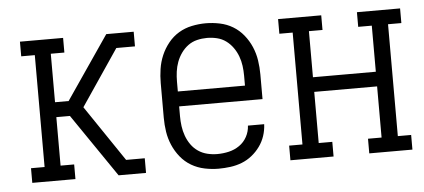

<svg xmlns="http://www.w3.org/2000/svg" viewBox="-43 -624 1585 718"><g transform="rotate(-5 750.0 -265.0)"><path d="M52 0V-55H103V-475H52V-530H214V-475H163V-293H214L376 -530H479V-475H409L267 -265L409 -55H479V0H376L214 -237H163V-55H214V0Z M751 8Q725 8 698.5 2.5Q672 -3 649 -16.5Q626 -30 609 -51Q592 -72 581.5 -96.5Q571 -121 567 -147Q563 -173 563 -200V-330Q563 -356 567 -382.5Q571 -409 581.5 -433.5Q592 -458 609 -479Q626 -500 648.5 -513.5Q671 -527 697.5 -532.5Q724 -538 750 -538Q776 -538 802.5 -532.5Q829 -527 851.5 -513.5Q874 -500 891 -479Q908 -458 918.5 -433.5Q929 -409 933 -382.5Q937 -356 937 -330V-237H624V-200Q624 -181 626.5 -162.5Q629 -144 635.5 -126Q642 -108 653 -92.5Q664 -77 679.5 -66.5Q695 -56 713.5 -51.5Q732 -47 751 -47Q773 -47 794.5 -52Q816 -57 834 -69.5Q852 -82 862.5 -101.5Q873 -121 874 -143H935Q934 -120 927 -99Q920 -78 907 -60Q894 -42 876.5 -28Q859 -14 838.5 -6Q818 2 795.5 5Q773 8 751 8ZM624 -293H876V-330Q876 -349 873.5 -367.5Q871 -386 864.5 -403.5Q858 -421 847 -436.5Q836 -452 821 -463Q806 -474 787.5 -478.5Q769 -483 750 -483Q731 -483 712.5 -478.5Q694 -474 679 -463Q664 -452 653 -436.5Q642 -421 635.5 -403.5Q629 -386 626.5 -367.5Q624 -349 624 -330Z M1021 0V-55H1071V-475H1021V-530H1183V-475H1132V-302H1368V-475H1317V-530H1479V-475H1429V-55H1479V0H1317V-55H1368V-247H1132V-55H1183V0Z"/></g></svg>

Font: Iosevka Slab Light
Style: Regular
Weight: 300
Monospace: yes
Designer: Belleve Invis
Foundry: Belleve Invis
Version: Version 11.1.0; ttfautohint (v1.8.3)